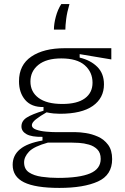

<svg xmlns="http://www.w3.org/2000/svg" viewBox="-20 -749 611 940"><path d="M271 171Q153 171 97.5 143.5Q42 116 42 58Q42 12 77.5 -18Q113 -48 188 -61V-79Q135 -78 110 -92Q85 -106 85 -130Q85 -157 111 -173.5Q137 -190 193 -207V-225Q134 -224 103.5 -259.5Q73 -295 73 -351Q73 -431 133.5 -472Q194 -513 297 -513H525V-458L370 -484V-467Q424 -454 456.5 -421.5Q489 -389 489 -336Q489 -269 434.5 -230.5Q380 -192 273 -192Q258 -192 242.5 -193.5Q227 -195 208 -199Q176 -181 156 -165Q136 -149 136 -136Q136 -122 156.5 -114.5Q177 -107 205.5 -104.5Q234 -102 257 -102H351Q371 -102 400.5 -97.5Q430 -93 459.5 -80Q489 -67 509 -40.5Q529 -14 529 30Q529 108 459.5 139.5Q390 171 271 171ZM285 -240Q358 -240 395.5 -267.5Q433 -295 433 -344Q433 -396 395 -429.5Q357 -463 280 -463Q207 -463 168 -431.5Q129 -400 129 -350Q129 -299 169 -269.5Q209 -240 285 -240ZM264 122Q369 122 421 100Q473 78 473 29Q473 -1 456.5 -17.5Q440 -34 415.5 -41Q391 -48 366.5 -49.5Q342 -51 325 -51H215Q146 -32 122 -6.5Q98 19 98 46Q98 79 122 95Q146 111 184.5 116.5Q223 122 264 122ZM320 -729Q308 -688 304 -655.5Q300 -623 300 -604H244Q244 -633 253.5 -668Q263 -703 280 -729Z"/></svg>

Font: Bricolage Grotesque 10pt ExtraLight
Style: Regular
Weight: 200
Designer: Mathieu Triay
Foundry: Atelier Triay
Version: Version 1.000; ttfautohint (v1.8.4.7-5d5b);gftools[0.9.32]